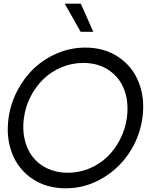

<svg xmlns="http://www.w3.org/2000/svg" viewBox="-20 -1020 839 1050"><path d="M334 -1000H421.9L490.2 -846.2H420.9ZM338.9 9.8Q234.4 9.8 157.2 -42Q80.1 -93.8 46.1 -181.4Q12.2 -269 26.9 -375Q38.1 -454.1 75.2 -524.9Q112.3 -595.7 167.5 -647.5Q222.7 -699.2 295.4 -729.5Q368.2 -759.8 446.8 -759.8Q550.8 -759.8 627.9 -708Q705.1 -656.2 739.3 -568.4Q773.4 -480.5 758.8 -375Q744.1 -269.5 685.1 -181.6Q626 -93.8 534.4 -42Q442.9 9.8 338.9 9.8ZM351.1 -75.2Q412.6 -75.2 468.8 -98.6Q524.9 -122.1 566.7 -162.4Q608.4 -202.6 636.7 -257.8Q665 -313 673.8 -375Q685.1 -459 660.2 -527.1Q635.3 -595.2 576.4 -635.5Q517.6 -675.8 435.1 -675.8Q373.5 -675.8 317.1 -652.3Q260.7 -628.9 218.5 -588.4Q176.3 -547.9 147.7 -492.7Q119.1 -437.5 110.8 -375Q102.1 -313 114.7 -257.8Q127.4 -202.6 158.4 -162.4Q189.5 -122.1 239.3 -98.6Q289.1 -75.2 351.1 -75.2Z"/></svg>

Font: Oakes Grotesk
Style: Italic
Weight: 400
Italic angle: -8°
Designer: Samuel Oakes
Foundry: Samuel Oakes
Version: Version 1.000;PS 001.000;hotconv 1.0.88;makeotf.lib2.5.64775